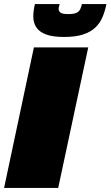

<svg xmlns="http://www.w3.org/2000/svg" viewBox="-21 -920 541 940"><path d="M-1 0 145 -688H411L264 0ZM292 -739Q237 -739 204 -751.5Q171 -764 156.5 -786.5Q142 -809 142 -839Q142 -853 144 -868.5Q146 -884 150 -900H271Q270 -894 268 -888Q266 -882 266 -877Q266 -865 275.5 -858Q285 -851 313 -851Q341 -851 354 -857.5Q367 -864 372 -875.5Q377 -887 380 -900H500Q493 -865 480.5 -835.5Q468 -806 445 -784.5Q422 -763 385 -751Q348 -739 292 -739Z"/></svg>

Font: Saira Expanded Black
Style: Italic
Weight: 900
Width: 7
Italic angle: -12°
Designer: Hector Gatti with collaboration of the Omnibus-Type team
Foundry: Omnibus-Type
Version: Version 1.101